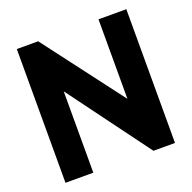

<svg xmlns="http://www.w3.org/2000/svg" viewBox="-131 -875 1003 1005"><g transform="rotate(-20 371.0 -372.5)"><path d="M66 0H221V-453L556 0H676V-745H521V-302L185 -745H66Z"/></g></svg>

Font: Plus Jakarta Sans ExtraBold
Style: Regular
Weight: 800
Designer: Gumpita Rahayu
Foundry: Tokotype
Version: Version 2.004; ttfautohint (v1.8.3)